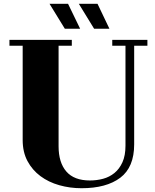

<svg xmlns="http://www.w3.org/2000/svg" viewBox="-20 -926 818 1016"><path d="M397 -906H496L559 -774H478ZM242 -906H340L404 -774H323ZM100 -684H30V-715H360V-684H290V-152Q290 -66 331 -18.5Q372 29 456 29Q492 29 525.5 20Q559 11 585.5 -10.5Q612 -32 628 -67.5Q644 -103 644 -155V-684H574V-715H760V-684H690V-162Q690 -41 616.5 14.5Q543 70 411 70Q350 70 293.5 54Q237 38 194 6Q151 -26 125.5 -73.5Q100 -121 100 -185Z"/></svg>

Font: Cafe24 ClassicType
Style: Regular
Weight: 400
Designer: Cafe24 thkim, hmlim, mnelim & 4IR
Foundry: Cafe24
Version: Version 1.000